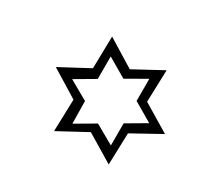

<svg xmlns="http://www.w3.org/2000/svg" viewBox="-74 -791 524 492"><g transform="rotate(30 188.0 -545.0)"><path d="M270.5 -446.3V-511.7L327.1 -544.9L270.5 -578.1V-643.6L212.9 -610.4L156.2 -643.6V-577.1L99.6 -543.9L156.2 -511.7L157.2 -445.3L213.9 -478.5ZM290 -401.4 209 -450.2 126 -405.3 128.9 -500 47.9 -549.8 131.8 -594.7 133.8 -689.5 214.8 -639.6 297.9 -684.6 294.9 -589.8 376 -541 293 -495.1Z"/></g></svg>

Font: Urdu Khush Khati
Style: Regular
Weight: 400
Version: Version 001.500